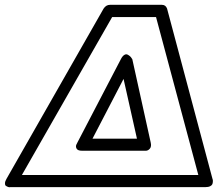

<svg xmlns="http://www.w3.org/2000/svg" viewBox="-93 -746 898 791"><path d="M-65.9 -9.8 334 -710.9Q344.2 -726.1 359.9 -726.1H574.2Q589.4 -726.1 595.2 -710.9L782.2 -9.8Q782.7 -8.3 783.4 -6.1Q784.2 -3.9 783.9 2.2Q783.7 8.3 781.7 12.9Q779.8 17.6 772.7 21.2Q765.6 24.9 753.9 24.9H-47.9Q-47.9 24.4 -51.8 25.1Q-55.7 25.9 -60.5 23.9Q-65.4 22 -69.1 19.3Q-72.8 16.6 -72.5 8.8Q-72.3 1 -65.9 -9.8ZM-2.9 -24.9H724.1L549.8 -675.8H369.1ZM226.1 -159.2 404.8 -502Q411.1 -514.6 418.5 -519.3Q425.8 -523.9 431.4 -521.5Q437 -519 441.9 -514.9Q446.8 -510.7 449.2 -506.3L452.1 -502L527.8 -159.2Q531.7 -142.6 524.7 -134Q517.6 -125.5 508.8 -125H500H245.1Q227.5 -125 222.7 -133.5Q217.8 -142.1 221.7 -150.4ZM288.1 -174.8H471.2L416 -420.9Z"/></svg>

Font: Trueno ExtraBold Outline
Style: Italic
Weight: 800
Width: 6
Designer: Julieta Ulanovsky
Foundry: Julieta Ulanovsky
Version: Version 3.001b | FøM Fix